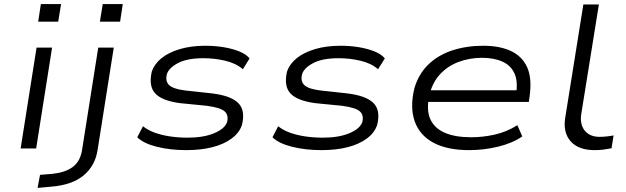

<svg xmlns="http://www.w3.org/2000/svg" viewBox="-20 -727 3063 940"><path d="M167 -621 180 -707H279L265 -621ZM81 0 159 -494H235L157 0Z M469 -621 483 -707H581L568 -621ZM164 193 176 129 237 124Q297 118 334 92Q371 66 381 12L461 -494H537L458 6Q452 46 434.5 77.5Q417 109 388.5 132.5Q360 156 320 169.5Q280 183 230 187Z M892 8Q813 8 747.5 -8.5Q682 -25 652 -55L680 -109Q703 -90 737.5 -77.5Q772 -65 813.5 -59Q855 -53 898 -53Q977 -53 1029 -75Q1081 -97 1092 -130Q1100 -163 1080 -181.5Q1060 -200 993 -209L861 -222Q773 -234 740 -269.5Q707 -305 723 -376Q736 -414 770.5 -442Q805 -470 860 -486.5Q915 -503 985 -503Q1032 -503 1074.5 -496Q1117 -489 1151 -475.5Q1185 -462 1202 -441L1169 -388Q1136 -417 1083.5 -429.5Q1031 -442 976 -442Q897 -442 852 -418.5Q807 -395 797 -364Q788 -329 808.5 -310Q829 -291 887 -284L1016 -270Q1109 -259 1145.5 -223.5Q1182 -188 1165 -117Q1153 -78 1115 -49.5Q1077 -21 1020.5 -6.5Q964 8 892 8Z M1554 8Q1475 8 1409.5 -8.5Q1344 -25 1314 -55L1342 -109Q1365 -90 1399.5 -77.5Q1434 -65 1475.5 -59Q1517 -53 1560 -53Q1639 -53 1691 -75Q1743 -97 1754 -130Q1762 -163 1742 -181.5Q1722 -200 1655 -209L1523 -222Q1435 -234 1402 -269.5Q1369 -305 1385 -376Q1398 -414 1432.5 -442Q1467 -470 1522 -486.5Q1577 -503 1647 -503Q1694 -503 1736.5 -496Q1779 -489 1813 -475.5Q1847 -462 1864 -441L1831 -388Q1798 -417 1745.5 -429.5Q1693 -442 1638 -442Q1559 -442 1514 -418.5Q1469 -395 1459 -364Q1450 -329 1470.5 -310Q1491 -291 1549 -284L1678 -270Q1771 -259 1807.5 -223.5Q1844 -188 1827 -117Q1815 -78 1777 -49.5Q1739 -21 1682.5 -6.5Q1626 8 1554 8Z M2277 8Q2170 8 2102.5 -28Q2035 -64 2010.5 -132.5Q1986 -201 2009 -296Q2030 -366 2078 -412Q2126 -458 2195 -480.5Q2264 -503 2346 -503Q2427 -503 2482 -477Q2537 -451 2561 -397.5Q2585 -344 2573 -256L2569 -228H2053L2062 -285H2536L2506 -262Q2517 -327 2499 -367Q2481 -407 2439.5 -425.5Q2398 -444 2340 -444Q2278 -444 2223 -423Q2168 -402 2130 -358.5Q2092 -315 2080 -249L2079 -245Q2068 -181 2089 -139Q2110 -97 2160 -76Q2210 -55 2287 -55Q2344 -55 2402 -68Q2460 -81 2513 -114L2537 -59Q2489 -26 2419 -9Q2349 8 2277 8Z M2892 8Q2812 8 2774 -35Q2736 -78 2747 -149L2836 -705H2912L2825 -164Q2821 -134 2830 -110Q2839 -86 2860.5 -71.5Q2882 -57 2915 -57Q2931 -57 2950 -59Q2969 -61 2984 -64L2974 -1Q2952 3 2933.5 5.5Q2915 8 2892 8Z"/></svg>

Font: Nunito Sans 7pt Expanded Light
Style: Italic
Weight: 300
Width: 7
Italic angle: -9°
Designer: Vernon Adams
Foundry: Vernon Adams
Version: Version 3.101;gftools[0.9.27]